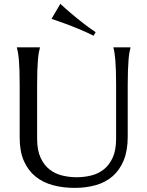

<svg xmlns="http://www.w3.org/2000/svg" viewBox="-20 -941 750 977"><path d="M570.8 -508.8Q570.8 -550.3 569.8 -581.3Q568.8 -612.3 566.9 -635Q564.9 -657.7 562.5 -672.9Q560.1 -688 557.1 -698.2V-700.2H644V-698.2Q641.1 -688 638.4 -672.9Q635.7 -657.7 634 -635Q632.3 -612.3 631.1 -581.3Q629.9 -550.3 629.9 -508.8V-245.1Q629.9 -175.3 609.9 -126Q589.8 -76.7 554.2 -45.2Q518.6 -13.7 468.8 0.7Q418.9 15.1 359.9 15.1Q300.8 15.1 249.8 1.5Q198.7 -12.2 160.9 -42.7Q123 -73.2 101.6 -121.8Q80.1 -170.4 80.1 -240.2V-508.8Q80.1 -550.3 79.1 -581.3Q78.1 -612.3 76.2 -635Q74.2 -657.7 71.5 -672.9Q68.8 -688 65.9 -698.2V-700.2H183.1V-698.2Q180.2 -688 177.5 -672.9Q174.8 -657.7 172.9 -635Q170.9 -612.3 169.9 -581.3Q168.9 -550.3 168.9 -508.8V-234.9Q168.9 -176.8 186.3 -138.9Q203.6 -101.1 231.9 -78.9Q260.3 -56.6 296.4 -47.9Q332.5 -39.1 370.1 -39.1Q407.7 -39.1 443.8 -47.9Q480 -56.6 508.1 -78.9Q536.1 -101.1 553.5 -138.9Q570.8 -176.8 570.8 -234.9ZM287.1 -921.4Q314.9 -895.5 345.2 -870.1Q371.1 -848.1 403.1 -823.2Q435.1 -798.3 466.8 -777.3L456.1 -759.3Q439 -768.1 420.9 -776.1Q402.8 -784.2 384.5 -792Q366.2 -799.8 348.6 -806.6Q331.1 -813.5 315.4 -819.3Q277.8 -833 242.2 -845.2Z"/></svg>

Font: Marcellus SC
Style: Regular
Weight: 400
Designer: Astigmatic (AOETI)
Foundry: Astigmatic (AOETI)
Version: Version 1.001